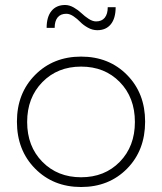

<svg xmlns="http://www.w3.org/2000/svg" viewBox="-20 -749 650 770"><path d="M47.9 -261.2Q47.9 -375 120.8 -448.5Q193.8 -522 305.2 -522Q417 -522 489.5 -448.5Q562 -375 562 -261.2Q562 -146 489.5 -72.5Q417 1 305.2 1Q193.8 1 120.8 -72.8Q47.9 -146.5 47.9 -261.2ZM305.2 -38.1Q399.9 -38.1 460.4 -100.1Q521 -162.1 521 -259.8Q521 -357.9 460.4 -419.9Q399.9 -481.9 305.2 -481.9Q210.9 -481.9 149.9 -419.7Q88.9 -357.4 88.9 -259.8Q88.9 -162.1 149.9 -100.1Q210.9 -38.1 305.2 -38.1ZM167 -637.2Q167 -681.2 186.5 -705.1Q206.1 -729 241.2 -729Q258.3 -729 276.1 -718.8Q293.9 -708.5 306.9 -696Q319.8 -683.6 335.7 -673.3Q351.6 -663.1 365.2 -663.1Q388.2 -663.1 400.1 -678Q412.1 -692.9 412.1 -720.2H443.8Q443.8 -675.8 424.6 -651.9Q405.3 -627.9 370.1 -627.9Q350.6 -627.9 332.3 -638.2Q314 -648.4 302 -660.9Q290 -673.3 274.9 -683.6Q259.8 -693.8 246.1 -693.8Q223.1 -693.8 211.2 -679.2Q199.2 -664.6 199.2 -637.2Z"/></svg>

Font: Trueno UltraLight
Style: Regular
Weight: 250
Designer: Julieta Ulanovsky
Foundry: Julieta Ulanovsky
Version: Version 3.001b | FøM Fix